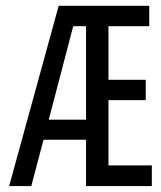

<svg xmlns="http://www.w3.org/2000/svg" viewBox="-20 -624 540 644"><path d="M480.5 -604.5V-536.1H343.8V-356.4H468.8V-288.1H343.8V-69.3H489.3V0H268.6V-155.3H126L85 0H10.7L176.8 -604.5ZM225.6 -536.1 143.6 -222.7H268.6V-536.1Z"/></svg>

Font: BabelStone Irk Bitig
Style: Regular
Weight: 400
Designer: Andrew West
Foundry: BabelStone
Version: Version 1.03 June 7, 2023